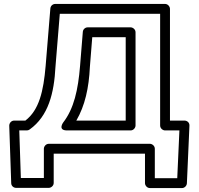

<svg xmlns="http://www.w3.org/2000/svg" viewBox="-20 -756 1010 976"><path d="M881 150H767V0C767 -15 753 -25 742 -25H228C213 -25 203 -11 203 0V149H86L78 -93H117C122 -93 127 -95 131 -98C226 -166 255 -282 262 -417L284 -686H794V-118C794 -103 808 -93 819 -93H892ZM905 200C917 200 929 190 930 176L943 -117C944 -133 931 -143 918 -143H844V-711C844 -722 834 -736 819 -736H261C248 -736 237 -726 236 -713L212 -421C201 -292 179 -197 109 -143H52C37 -143 27 -130 27 -117L37 175C37 188 48 199 62 199H228C239 199 253 189 253 174V25H717V175C717 186 727 200 742 200ZM387 -421C377 -299 356 -204 301 -133C301 -133 272 -93 321 -93H644C659 -93 669 -107 669 -118V-592C669 -607 655 -617 644 -617H426C413 -617 402 -607 401 -594ZM437 -417 449 -567H619V-143H368C412 -219 432 -309 437 -417Z"/></svg>

Font: Asimov
Style: XWidOu
Weight: 500
Designer: Google
Version: Version 2.000980; 2014